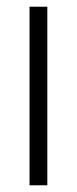

<svg xmlns="http://www.w3.org/2000/svg" viewBox="-20 -552 229 572"><path d="M121 0H68V-532H121Z"/></svg>

Font: Noto Sans Lao UI ExtCond Light
Style: Regular
Weight: 300
Width: 2
Designer: Monotype Design Team
Foundry: Monotype Imaging Inc.
Version: Version 2.000; ttfautohint (v1.8.4.7-5d5b)